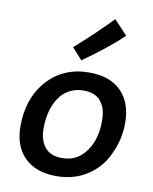

<svg xmlns="http://www.w3.org/2000/svg" viewBox="-90 -884 769 962"><g transform="rotate(10 294.0 -403.0)"><path d="M275 -84Q216 -84 187.5 -119.5Q159 -155 159 -215Q159 -322 212 -387Q257 -436 324 -436Q396 -436 422 -386Q441 -358 441 -300Q441 -197 386 -133Q344 -84 275 -84ZM262 10Q354 10 421.5 -35Q489 -80 520 -151Q557 -227 557 -311Q557 -414 500 -472Q443 -530 337 -530Q206 -530 124.5 -439.5Q43 -349 43 -206Q43 -104 101 -47Q159 10 262 10ZM286 -583Q412 -672 486 -743L418 -816Q330 -725 234 -641Z"/></g></svg>

Font: Brisa Sans Medium
Style: Italic
Weight: 600
Italic angle: -8°
Designer: Dalton Maag Ltd
Foundry: Dalton Maag Ltd
Version: Version 1.101;July 10, 2019;FontCreator 11.5.0.2425 64-bit